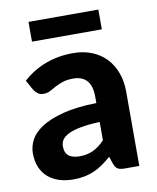

<svg xmlns="http://www.w3.org/2000/svg" viewBox="-80 -752 672 823"><g transform="rotate(-10 256.0 -341.0)"><path d="M21 0ZM398 0Q378.5 0 368.2 -5.5Q358 -11 351.5 -28.5L340.5 -61Q321 -44 302.8 -31.2Q284.5 -18.5 264.8 -9.8Q245 -1 222.8 3.5Q200.5 8 173.5 8Q139.5 8 111.5 -1Q83.5 -10 63.2 -27.8Q43 -45.5 32 -72Q21 -98.5 21 -133Q21 -161.5 35.5 -189.8Q50 -218 85.2 -241.2Q120.5 -264.5 179.2 -280Q238 -295.5 326.5 -297.5V-324Q326.5 -372.5 306 -395.2Q285.5 -418 247 -418Q218.5 -418 199.5 -411.2Q180.5 -404.5 166.2 -396.8Q152 -389 139.5 -382.2Q127 -375.5 110.5 -375.5Q96 -375.5 86.2 -382.8Q76.5 -390 70 -400L45.5 -444Q91 -485 146 -505.2Q201 -525.5 265 -525.5Q311 -525.5 347.2 -510.5Q383.5 -495.5 408.8 -468.8Q434 -442 447.5 -405Q461 -368 461 -324V0ZM216.5 -85Q250.5 -85 276 -97.2Q301.5 -109.5 326.5 -135V-215Q276 -213 242.5 -206.5Q209 -200 189.2 -190.2Q169.5 -180.5 161.2 -167.8Q153 -155 153 -140Q153 -110 169.8 -97.5Q186.5 -85 216.5 -85ZM100.5 -690.5H404.5V-604.5H100.5Z"/></g></svg>

Font: Lato Heavy
Style: Regular
Weight: 800
Designer: Lukasz Dziedzic
Foundry: tyPoland Lukasz Dziedzic
Version: Version 2.007; 2014-02-27